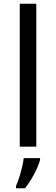

<svg xmlns="http://www.w3.org/2000/svg" viewBox="-20 -780 298 1021"><path d="M173 0H85V-760H173ZM193 70Q189 88 176.5 115.5Q164 143 147.5 171Q131 199 113 221H65V209Q73 192 81.5 165.5Q90 139 97 110.5Q104 82 106 61H193Z"/></svg>

Font: Noto Sans Telugu
Style: Regular
Weight: 400
Designer: Jelle Bosma - Monotype Design Team
Foundry: Monotype Imaging Inc.
Version: Version 2.003